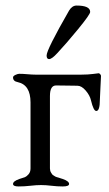

<svg xmlns="http://www.w3.org/2000/svg" viewBox="-20 -669 394 692"><path d="M160 -62Q160 -58 161 -54Q162 -50 164 -47Q166 -44 167.5 -41.5Q169 -39 172.5 -37Q176 -35 178 -33.5Q180 -32 185 -30.5Q190 -29 192 -28.5Q194 -28 199.5 -26Q205 -24 206 -24Q229 -16 229 -6Q229 3 206 3Q186 3 165.5 0.5Q145 -2 128 -2Q111 -2 89.5 0.5Q68 3 47 3Q27 3 27 -6Q27 -16 50 -24Q64 -28 70 -30.5Q76 -33 83 -41Q90 -49 90 -62V-300Q90 -363 44 -373Q27 -376 27 -390Q27 -395 35.5 -399Q44 -403 49 -403Q62 -403 79 -401.5Q96 -400 107 -400H274Q297 -400 316 -402.5Q335 -405 336 -405Q337 -405 338.5 -404Q340 -403 342 -400.5Q344 -398 344 -395Q344 -386 342 -353.5Q340 -321 340 -310Q340 -269 327 -269Q317 -269 308 -307Q304 -325 289 -342.5Q274 -360 259 -360Q253 -360 223 -360.5Q193 -361 182 -361Q160 -361 160 -323ZM187 -478Q167 -456 157 -456Q148 -456 148 -469Q148 -490 229 -631Q240 -649 256 -649Q305 -649 305 -626Q305 -617 261.5 -564Q218 -511 187 -478Z"/></svg>

Font: EB Garamond 08
Style: Regular
Weight: 400
Version: Version 0.016 ; ttfautohint (v1.5)